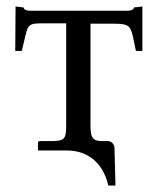

<svg xmlns="http://www.w3.org/2000/svg" viewBox="-20 -462 486 592"><path d="M259 -76V-389H330C389 -389 383 -380 399 -305H419V-442L393 -439C393 -434 387 -429 373 -429H73C58 -429 53 -434 53 -439L28 -442L27 -305H47C67 -381 58 -390 107 -390H184V-74C184 -35 179 -28 144 -27H103C99 -27 97 -25 97 -21V2H185C284 2 308 84 314 110H336L333 -6C332 -20 322 -27 312 -27H295C264 -27 259 -40 259 -76Z"/></svg>

Font: Libertinus Math
Style: Regular
Weight: 400
Designer: Philipp H. Poll, Khaled Hosny
Foundry: Caleb Maclennan
Version: Version 7.050;RELEASE